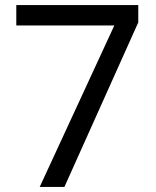

<svg xmlns="http://www.w3.org/2000/svg" viewBox="-20 -734 612 754"><path d="M136 0 429 -634H44V-714H523V-646L233 0Z"/></svg>

Font: Noto Sans Inscriptional Pahlavi
Style: Regular
Weight: 400
Designer: Monotype Design Team
Foundry: Monotype Imaging Inc.
Version: Version 2.003; ttfautohint (v1.8.4.7-5d5b)